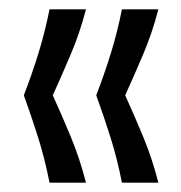

<svg xmlns="http://www.w3.org/2000/svg" viewBox="-20 -470 388 411"><path d="M86 -79Q76 -130 61.5 -176Q47 -222 31 -266Q48 -310 62 -355Q76 -400 86 -450H164Q151 -400 132 -355Q113 -310 93 -266Q113 -222 132 -176Q151 -130 164 -79ZM241 -79Q231 -130 216.5 -176Q202 -222 186 -266Q203 -310 217 -355Q231 -400 241 -450H319Q306 -400 287 -355Q268 -310 248 -266Q268 -222 287 -176Q306 -130 319 -79Z"/></svg>

Font: Bricolage Grotesque 48pt Condensed ExtraBold Light
Style: Regular
Weight: 300
Version: Version 1.000;gftools[0.9.30]